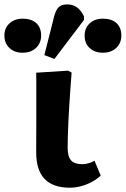

<svg xmlns="http://www.w3.org/2000/svg" viewBox="-99 -860 585 894"><path d="M225.5 14Q148 14 108.8 -26.8Q69.5 -67.5 69.5 -150.5Q69.5 -177 69.7 -210.5Q70 -244 70 -281.2Q70 -318.5 70 -355.2Q70 -392 70 -425Q70 -458 70 -483.3Q70 -508.5 69.5 -521.5L218 -531L234.5 -522Q231.5 -486 228.8 -446.5Q226 -407 223.5 -367.3Q221 -327.5 219.3 -290.8Q217.5 -254 216.8 -224Q216 -194 216 -173Q216 -131.5 231.8 -113.5Q247.5 -95.5 284 -95.5Q298 -95.5 312.5 -99.5Q327 -103.5 341 -111.5L370 -42.5Q352 -25.5 328.3 -12.8Q304.5 0 278.3 7Q252 14 225.5 14ZM154.5 -585.5 107.5 -603.5 147 -759Q157 -807 171 -823.3Q185 -839.5 214.5 -839.5Q240 -839.5 259.3 -825.8Q278.5 -812 292 -783.5V-767ZM6.5 -614.5Q-31.5 -614.5 -55 -636.5Q-78.5 -658.5 -78.5 -694.5Q-78.5 -729.5 -54.8 -751.3Q-31 -773 6.5 -773Q47.5 -773 70 -752.3Q92.5 -731.5 92.5 -694.5Q92.5 -659.5 68.8 -637Q45 -614.5 6.5 -614.5ZM380 -614.5Q341.5 -614.5 318.3 -636.5Q295 -658.5 295 -694.5Q295 -729 318.5 -751Q342 -773 380 -773Q421 -773 443.5 -752.3Q466 -731.5 466 -694.5Q466 -659.5 442.3 -637Q418.5 -614.5 380 -614.5Z"/></svg>

Font: Literata Variable Black
Style: Regular
Weight: 900
Designer: Latin by Veronika Burian and Jose Scaglione. Greek by Irene Vlachou. Cyrillic by Vera Evstafieva.
Foundry: TypeTogether
Version: Version 3.021